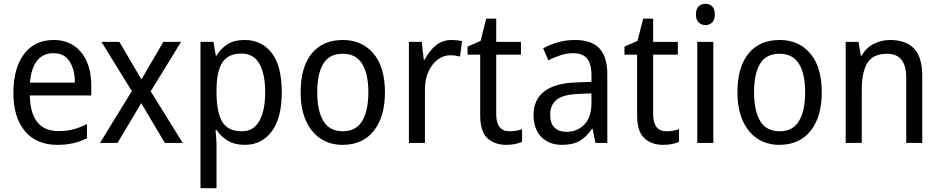

<svg xmlns="http://www.w3.org/2000/svg" viewBox="-20 -758 4985 1018"><path d="M264 -546Q327 -546 372 -515.5Q417 -485 440.5 -430.5Q464 -376 464 -306V-252H138Q142 -63 290 -63Q333 -63 368 -72Q403 -81 441 -100V-25Q404 -7 367.5 1.5Q331 10 284 10Q173 10 112 -63Q51 -136 51 -264Q51 -398 108 -472Q165 -546 264 -546ZM263 -476Q208 -476 176.5 -436Q145 -396 139 -320H377Q377 -387 349.5 -431.5Q322 -476 263 -476Z M679 -275 518 -536H613L730 -337L846 -536H940L779 -274L949 0H854L729 -211L603 0H510Z M1277 -546Q1368 -546 1421 -477Q1474 -408 1474 -269Q1474 -133 1421 -61.5Q1368 10 1278 10Q1224 10 1187 -12.5Q1150 -35 1128 -69H1123Q1124 -51 1126 -28Q1128 -5 1128 13V240H1043V-536H1112L1124 -463H1128Q1151 -501 1186.5 -523.5Q1222 -546 1277 -546ZM1260 -474Q1190 -474 1159.5 -427.5Q1129 -381 1128 -286V-268Q1128 -166 1157.5 -114Q1187 -62 1262 -62Q1325 -62 1355.5 -117.5Q1386 -173 1386 -269Q1386 -365 1355.5 -419.5Q1325 -474 1260 -474Z M2021 -269Q2021 -139 1962 -64.5Q1903 10 1796 10Q1729 10 1679 -23.5Q1629 -57 1601.5 -119.5Q1574 -182 1574 -269Q1574 -402 1632.5 -474Q1691 -546 1798 -546Q1899 -546 1960 -474.5Q2021 -403 2021 -269ZM1662 -269Q1662 -171 1694.5 -116.5Q1727 -62 1798 -62Q1867 -62 1900 -116Q1933 -170 1933 -269Q1933 -367 1900 -420Q1867 -473 1797 -473Q1726 -473 1694 -420Q1662 -367 1662 -269Z M2373 -546Q2387 -546 2402 -544.5Q2417 -543 2430 -540L2419 -458Q2395 -465 2367 -465Q2331 -465 2300.5 -442Q2270 -419 2251.5 -378Q2233 -337 2233 -284V0H2148V-536H2216L2227 -441H2231Q2254 -486 2289.5 -516Q2325 -546 2373 -546Z M2682 -62Q2699 -62 2717 -65Q2735 -68 2748 -73V-6Q2714 10 2663 10Q2604 10 2565 -24.5Q2526 -59 2526 -148V-468H2459V-511L2528 -541L2558 -659H2611V-536H2742V-468H2611V-153Q2611 -62 2682 -62Z M3028 -546Q3117 -546 3158.5 -501Q3200 -456 3200 -364V0H3137L3122 -75H3119Q3089 -32 3053.5 -11Q3018 10 2960 10Q2891 10 2850 -32Q2809 -74 2809 -149Q2809 -229 2865.5 -273Q2922 -317 3036 -321L3116 -324V-357Q3116 -422 3091.5 -449Q3067 -476 3020 -476Q2985 -476 2951.5 -465Q2918 -454 2887 -438L2860 -502Q2894 -521 2937 -533.5Q2980 -546 3028 -546ZM3048 -260Q2965 -257 2931 -229Q2897 -201 2897 -149Q2897 -103 2920.5 -81Q2944 -59 2983 -59Q3041 -59 3078.5 -98Q3116 -137 3116 -213V-263Z M3514 -62Q3531 -62 3549 -65Q3567 -68 3580 -73V-6Q3546 10 3495 10Q3436 10 3397 -24.5Q3358 -59 3358 -148V-468H3291V-511L3360 -541L3390 -659H3443V-536H3574V-468H3443V-153Q3443 -62 3514 -62Z M3721 -738Q3742 -738 3756 -724Q3770 -710 3770 -681Q3770 -653 3756 -639Q3742 -625 3721 -625Q3699 -625 3684.5 -639Q3670 -653 3670 -681Q3670 -710 3684 -724Q3698 -738 3721 -738ZM3762 -536V0H3677V-536Z M4337 -269Q4337 -139 4278 -64.5Q4219 10 4112 10Q4045 10 3995 -23.5Q3945 -57 3917.5 -119.5Q3890 -182 3890 -269Q3890 -402 3948.5 -474Q4007 -546 4114 -546Q4215 -546 4276 -474.5Q4337 -403 4337 -269ZM3978 -269Q3978 -171 4010.5 -116.5Q4043 -62 4114 -62Q4183 -62 4216 -116Q4249 -170 4249 -269Q4249 -367 4216 -420Q4183 -473 4113 -473Q4042 -473 4010 -420Q3978 -367 3978 -269Z M4699 -546Q4784 -546 4827 -500Q4870 -454 4870 -355V0H4785V-345Q4785 -473 4684 -473Q4609 -473 4579 -424.5Q4549 -376 4549 -278V0H4464V-536H4532L4544 -463H4549Q4572 -505 4612.5 -525.5Q4653 -546 4699 -546Z"/></svg>

Font: Noto Sans Kannada SemiCondensed
Style: Regular
Weight: 400
Width: 4
Designer: Jelle Bosma - Monotype Design Team
Foundry: Monotype Imaging Inc.
Version: Version 2.005; ttfautohint (v1.8.4.7-5d5b)